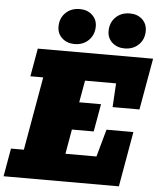

<svg xmlns="http://www.w3.org/2000/svg" viewBox="-80 -1091 959 1147"><g transform="rotate(5 399.5 -517.5)"><path d="M-15.1 0 14.6 -168.5H91.8L169.4 -608.9H92.3L122.1 -777.3H813.5L758.8 -468.3H597.7L606 -611.3H419.9L396.5 -479.5H527.3L498 -313.5H367.2L341.3 -166H527.3L573.2 -330.6H734.4L676.3 0ZM337.4 -823.7Q293 -823.7 263.4 -850.6Q233.9 -877.4 233.9 -919.4Q233.9 -970.2 267.1 -1002.4Q300.3 -1034.7 352.1 -1034.7Q396.5 -1034.7 426 -1008.1Q455.6 -981.4 455.6 -939.5Q455.6 -889.2 422.4 -856.4Q389.2 -823.7 337.4 -823.7ZM637.7 -823.7Q593.3 -823.7 563.7 -850.3Q534.2 -877 534.2 -918.9Q534.2 -969.7 567.4 -1002.2Q600.6 -1034.7 652.3 -1034.7Q697.3 -1034.7 726.3 -1008.1Q755.4 -981.4 755.4 -938.5Q755.4 -888.2 722.4 -856Q689.5 -823.7 637.7 -823.7Z"/></g></svg>

Font: Bevan
Style: Italic
Weight: 400
Italic angle: -10°
Designer: Vernon Adams
Foundry: Vernon Adams
Version: Version 2.100; ttfautohint (v1.8.3)